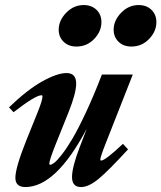

<svg xmlns="http://www.w3.org/2000/svg" viewBox="-20 -737 645 768"><path d="M505.4 -550.8Q474.1 -550.8 454.3 -569.8Q434.6 -588.9 434.6 -618.2Q434.6 -654.8 464.4 -685.8Q494.1 -716.8 534.7 -716.8Q565.9 -716.8 585.7 -697.8Q605.5 -678.7 605.5 -648.4Q605.5 -611.3 576.4 -581.1Q547.4 -550.8 505.4 -550.8ZM285.6 -550.8Q254.4 -550.8 234.6 -569.8Q214.8 -588.9 214.8 -618.2Q214.8 -654.8 244.6 -685.8Q274.4 -716.8 314.9 -716.8Q346.2 -716.8 366 -697.8Q385.7 -678.7 385.7 -648.4Q385.7 -611.3 356.7 -581.1Q327.6 -550.8 285.6 -550.8ZM81.5 11.2Q41.5 11.2 41.5 -25.9Q41.5 -65.4 84 -172.4L130.4 -287.6Q149.9 -335.9 149.9 -351.6Q149.9 -356 146 -356Q121.6 -356 34.2 -288.1L16.1 -307.6Q88.9 -377.9 148.9 -411.4Q209 -444.8 246.1 -444.8Q284.7 -444.8 284.7 -402.8Q284.7 -364.7 254.9 -290L200.7 -154.8Q177.2 -95.2 177.2 -82Q177.2 -78.1 181.2 -78.1Q187 -78.1 197.8 -86.4Q208.5 -94.7 227.8 -119.4Q247.1 -144 269.5 -181.9Q292 -219.7 323.5 -286.9Q355 -354 387.7 -439H511.2L403.8 -166Q381.3 -109.4 381.3 -99.1Q381.3 -94.7 384.3 -94.7Q400.9 -94.7 471.7 -161.6L492.2 -139.6Q413.6 -53.7 374 -21.2Q334.5 11.2 304.2 11.2Q268.1 11.2 268.1 -28.8Q268.1 -67.9 297.9 -146L327.1 -222.2Q203.6 11.2 81.5 11.2Z"/></svg>

Font: Elstob Grade
Style: Italic
Weight: 400
Italic angle: -20°
Designer: Peter S. Baker
Version: Version 1.015